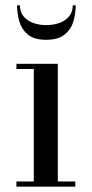

<svg xmlns="http://www.w3.org/2000/svg" viewBox="-20 -699 343 719"><path d="M196.5 -460V-19.5H262V0H41.5V-19.5H106.5V-440.5H41.5V-460ZM153 -550Q108 -550 84.5 -569.5Q61 -589 52.5 -618.8Q44 -648.5 44 -679H54.5Q54.5 -654.5 68 -638Q81.5 -621.5 104 -613.2Q126.5 -605 153 -605Q180 -605 202.8 -613.2Q225.5 -621.5 239 -638Q252.5 -654.5 252.5 -679H263.5Q263.5 -648.5 254.8 -618.8Q246 -589 222 -569.5Q198 -550 153 -550Z"/></svg>

Font: Bodoni Moda SC
Style: Regular
Weight: 400
Designer: Owen Earl
Foundry: indestructible type
Version: Version 2.005